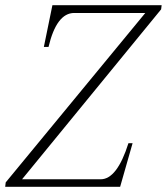

<svg xmlns="http://www.w3.org/2000/svg" viewBox="-34 -720 643 740"><path d="M-12 -17 526 -670H252Q184 -670 153 -539H135L168 -700H589L587 -684L51 -29H354Q417 -29 461 -168H477L429 0H-14Z"/></svg>

Font: Taviraj ExtraLight
Style: Italic
Weight: 275
Italic angle: -12°
Designer: Katatrad Team
Foundry: CadsonDemak
Version: Version 1.001